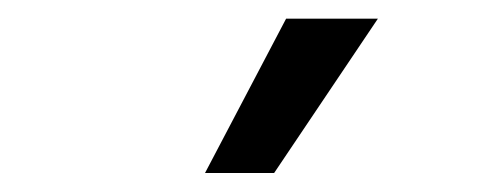

<svg xmlns="http://www.w3.org/2000/svg" viewBox="-20 -804 537 205"><path d="M285.5 -784.1H383.5L272.7 -619.3H198.9Z"/></svg>

Font: Interop
Style: Regular
Weight: 400
Designer: Rasmus Andersson, Google, Jang Haemin
Foundry: jhaemin
Version: Version 1.008